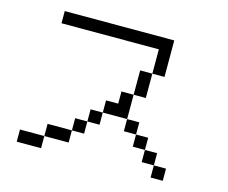

<svg xmlns="http://www.w3.org/2000/svg" viewBox="-102 -941 1205 1016"><g transform="rotate(15 500.0 -433.5)"><path d="M600 -333.3H666.7V-266.7H600ZM600 -466.7V-333.3H466.7V-400H533.3V-466.7ZM600 -600H666.7V-466.7H600ZM733.3 -800V-600H666.7V-733.3H133.3V-800ZM733.3 -133.3V-200H800V-133.3ZM733.3 -266.7V-200H666.7V-266.7ZM866.7 -133.3V-66.7H800V-133.3ZM400 -266.7V-333.3H466.7V-266.7ZM400 -200H333.3V-266.7H400ZM66.7 -66.7V-133.3H200V-66.7ZM200 -133.3V-200H333.3V-133.3Z"/></g></svg>

Font: Galmuri14 Regular
Style: Regular
Weight: 400
Designer: Lee Minseo (quiple)
Version: Version 2.399;hotconv 1.1.1;makeotfexe 2.6.0 DEVELOPMENT